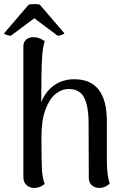

<svg xmlns="http://www.w3.org/2000/svg" viewBox="-36 -913 620 945"><path d="M504 -9Q481 12 453 12Q430 12 415.5 -1.5Q401 -15 401 -38L400 -304Q400 -391 378 -433Q356 -475 302 -475Q268 -475 237.5 -450.5Q207 -426 187.5 -373Q168 -320 168 -240Q168 -115 170.5 -76Q173 -37 184 -8Q162 12 132 12Q109 12 94 -2.5Q79 -17 79 -42V-681Q78 -705 92 -717.5Q106 -730 128 -730Q145 -730 160.5 -723.5Q176 -717 184 -710Q175 -682 172 -643.5Q169 -605 168 -538L167 -410Q189 -464 231 -493.5Q273 -523 330 -523Q490 -523 490 -316V-120Q490 -50 504 -9ZM-16 -749 105 -890Q114 -893 134 -893Q151 -893 160 -890L281 -749Q279 -745 267 -741Q255 -737 248 -737L133 -823L17 -737Q9 -737 -3 -741Q-15 -745 -16 -749Z"/></svg>

Font: Arima Madurai Medium
Style: Regular
Weight: 500
Designer: Joana Correia and Natanael Gama
Foundry: NDISCOVER
Version: Version 1.020